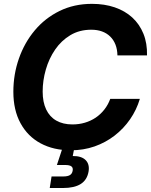

<svg xmlns="http://www.w3.org/2000/svg" viewBox="-20 -758 774 982"><path d="M342.3 10.7Q253.9 10.7 187.7 -24.9Q121.6 -60.5 85 -127.7Q48.3 -194.8 48.3 -288.6Q48.3 -377.4 76.7 -458.5Q105 -539.6 157.7 -602.5Q210.4 -665.5 284.7 -701.9Q358.9 -738.3 450.7 -738.3Q514.2 -738.3 566.7 -720.5Q619.1 -702.6 656.5 -668.5Q693.8 -634.3 713.6 -585.4Q733.4 -536.6 731.9 -474.6H580.6Q580.1 -505.4 570.6 -529.8Q561 -554.2 543.5 -571.3Q525.9 -588.4 501.7 -597.2Q477.5 -606 446.8 -606Q386.2 -606 339.8 -578.1Q293.5 -550.3 262 -504.4Q230.5 -458.5 214.4 -402.3Q198.2 -346.2 198.2 -289.6Q198.2 -235.8 216.1 -198.2Q233.9 -160.6 268.1 -141.1Q302.2 -121.6 350.6 -121.6Q383.8 -121.6 413.8 -130.4Q443.8 -139.2 469 -156Q494.1 -172.9 513.4 -197.3Q532.7 -221.7 543.9 -252.4H695.3Q678.7 -196.3 645.5 -148.2Q612.3 -100.1 566.2 -64.5Q520 -28.8 463.4 -9Q406.7 10.7 342.3 10.7ZM234.4 203.6 243.7 144.5H303.7Q326.2 144.5 337.6 137.5Q349.1 130.4 351.6 115.2Q354.5 100.1 345.2 93Q335.9 85.9 313.5 85.9H271L306.6 -22H363.8L359.9 -0.5L352.1 40Q397 39.6 418 60.8Q439 82 433.1 118.7Q425.8 162.1 393.1 182.9Q360.4 203.6 302.2 203.6Z"/></svg>

Font: Inter 24pt
Style: Bold Italic
Weight: 700
Italic angle: -9.3988°
Version: Version 4.001;git-66647c0bb